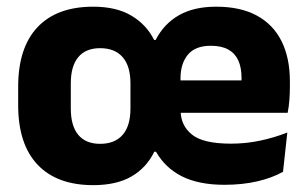

<svg xmlns="http://www.w3.org/2000/svg" viewBox="-20 -526 898 560"><path d="M252 14Q146 14 89.5 -45.8Q33 -105.5 33 -219.5V-273Q33 -387 89.5 -446.8Q146 -506.5 252 -506.5Q319 -506.5 363 -480.5Q407 -454.5 429.5 -409.5H434Q458 -456.5 501.8 -481.5Q545.5 -506.5 610.5 -506.5Q681.5 -506.5 729.2 -480.5Q777 -454.5 801.2 -405.8Q825.5 -357 825.5 -289V-272.5Q825.5 -253.5 824 -233.8Q822.5 -214 819 -197H681.5Q683 -227.5 683.8 -253.5Q684.5 -279.5 684.5 -298Q684.5 -329 675 -349.8Q665.5 -370.5 645.8 -381.5Q626 -392.5 595 -392.5Q549.5 -392.5 528 -366.5Q506.5 -340.5 506.5 -297.5V-252L507 -235V-202.5Q507 -160.5 539.5 -133.8Q572 -107 654 -107Q697.5 -107 738.8 -115.8Q780 -124.5 818 -139.5L805.5 -25Q773.5 -7 730.2 3Q687 13 634.5 13Q560 13 511 -11.5Q462 -36 435 -83.5H430Q407.5 -37 363.8 -11.5Q320 14 252 14ZM441.5 -197V-291.5H788.5V-197ZM272 -106.5Q315 -106.5 337.8 -132.8Q360.5 -159 360.5 -209.5V-283Q360.5 -333 337.8 -359.2Q315 -385.5 272 -385.5Q230 -385.5 208.2 -359.2Q186.5 -333 186.5 -283V-209.5Q186.5 -159 208.2 -132.8Q230 -106.5 272 -106.5Z"/></svg>

Font: Anek Latin Medium
Style: Bold
Weight: 700
Version: Version 1.003